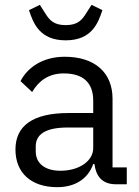

<svg xmlns="http://www.w3.org/2000/svg" viewBox="-20 -763 574 795"><path d="M252 -596C359 -596 386 -666 404 -721L359 -743L338 -710C320 -681 303 -659 252 -659C201 -659 184 -681 166 -710L145 -743L100 -721C118 -666 145 -596 252 -596ZM505 0V-70H446V-354C446 -463 372 -528 248 -528C155 -528 93 -482 65 -427L113 -382C141 -429 182 -459 244 -459C326 -459 366 -419 366 -346V-295H264C114 -295 44 -241 44 -144C44 -48 108 12 217 12C289 12 344 -21 366 -84H371C377 -36 401 0 460 0ZM230 -56C168 -56 128 -85 128 -136V-157C128 -207 169 -235 260 -235H366V-150C366 -97 309 -56 230 -56Z"/></svg>

Font: LVC Sans
Style: Regular
Weight: 400
Designer: Mike Abbink, Paul van der Laan, Pieter van Rosmalen
Foundry: Bold Monday
Version: Version 3.0